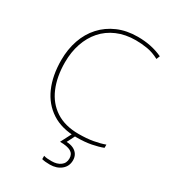

<svg xmlns="http://www.w3.org/2000/svg" viewBox="-227 -840 1068 1196"><g transform="rotate(30 307.0 -242.0)"><path d="M405 -699Q330 -699 271 -673.5Q212 -648 172 -602.5Q132 -557 111 -495Q90 -433 90 -360Q90 -257 123 -179Q156 -101 222 -58Q288 -15 386 -15Q444 -15 489 -23Q534 -31 570 -44V-21Q537 -8 491 1Q445 10 386 10Q280 10 208 -36.5Q136 -83 99.5 -166Q63 -249 63 -360Q63 -438 86 -504.5Q109 -571 153.5 -620Q198 -669 261.5 -696.5Q325 -724 405 -724Q454 -724 498 -715Q542 -706 583 -687L573 -662Q530 -685 488 -692Q446 -699 405 -699ZM439 145Q439 188 407 214Q375 240 326 240Q307 240 293.5 238.5Q280 237 269 234V210Q282 214 294.5 215Q307 216 326 216Q364 216 389 198Q414 180 414 146Q414 114 389 99.5Q364 85 311 85L355 0H380L347 65Q376 66 396.5 76Q417 86 428 103.5Q439 121 439 145Z"/></g></svg>

Font: Noto Sans Thai Thin
Style: Regular
Weight: 250
Designer: Monotype Design Team
Foundry: Monotype Imaging Inc.
Version: Version 2.001